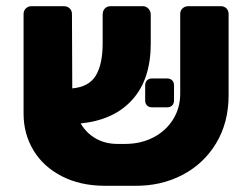

<svg xmlns="http://www.w3.org/2000/svg" viewBox="-20 -591 807 619"><path d="M56 0ZM717 -546V-284Q717 -196 677 -129.5Q637 -63 568 -27Q499 9 414 8H319Q239 8 179 -23Q119 -54 87.5 -107Q56 -160 56 -224V-546Q56 -557 63.5 -564Q71 -571 81 -571H186Q197 -571 204.5 -564Q212 -557 212 -546L213 -306Q267 -311 289 -347.5Q311 -384 311 -452V-544Q311 -556 318 -563.5Q325 -571 336 -571H441Q451 -571 458.5 -563Q466 -555 466 -544V-450Q466 -336 407 -270Q348 -204 240 -193Q259 -161 289.5 -144Q320 -127 359 -127H383Q434 -127 474.5 -148Q515 -169 538 -206Q561 -243 561 -289V-546Q561 -557 568.5 -564Q576 -571 587 -571H692Q703 -571 710 -564Q717 -557 717 -546ZM448 -267V-316Q448 -326 454 -332Q460 -338 470 -338H519Q529 -338 535 -332Q541 -326 541 -316V-267Q541 -257 535 -251Q529 -245 519 -245H470Q460 -245 454 -251Q448 -257 448 -267Z"/></svg>

Font: Hezaedrus
Style: Bold
Weight: 700
Designer: Hubert & Fischer
Foundry: Hubert & Fischer
Version: Version 1.10;September 3, 2019;FontCreator 11.5.0.2425 64-bi